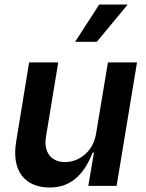

<svg xmlns="http://www.w3.org/2000/svg" viewBox="-20 -821 644 848"><path d="M407.7 -636.4 544 -801.1H418.3L311.8 -636.4ZM199.6 7.1C282 7.1 345.2 -35.9 389.2 -147H394.9L370 0H495L585.2 -545.5H456.7L404.1 -229.4C390.3 -146.3 323.9 -105.1 267.8 -105.1C205.6 -105.1 171.5 -148.8 183.2 -218L237.2 -545.5H108.7L51.8 -198.2C29.1 -67.1 88.8 7.1 199.6 7.1Z"/></svg>

Font: Riot Sans 2.0
Style: Bold Italic
Weight: 600
Italic angle: -9.39999°
Designer: Rasmus Andersson
Foundry: rsms
Version: Version 3.006;hotconv 1.0.109;makeotfexe 2.5.65596